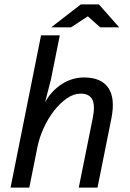

<svg xmlns="http://www.w3.org/2000/svg" viewBox="-20 -850 590 870"><path d="M421.9 0H336.9L399.9 -313Q412.1 -372.6 398.2 -399.2Q384.3 -425.8 345.2 -425.8Q314 -425.8 283 -404.3Q252 -382.8 225.1 -348.4Q198.2 -314 178.5 -271Q158.7 -228 149.9 -185.1L112.8 0H27.8L166 -689.9H251L210.9 -490.2L184.1 -386.2Q197.8 -411.6 216.8 -432.4Q235.8 -453.1 258.5 -468Q281.2 -482.9 307.1 -491Q333 -499 360.8 -499Q438.5 -499 470.7 -452.1Q502.9 -405.3 484.9 -314ZM520 -726.1H434.1L377.9 -775.9L301.8 -726.1H211.9L346.2 -830.1H428.2ZM0 -658.2Z"/></svg>

Font: Code New Roman
Style: Italic
Weight: 400
Italic angle: -11°
Monospace: yes
Designer: Sam Radian
Foundry: Code New Roman
Version: Version 1.508 October 19, 2014